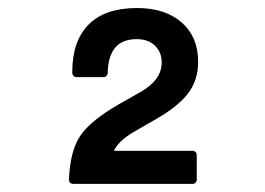

<svg xmlns="http://www.w3.org/2000/svg" viewBox="-20 -722 658 476"><path d="M161.1 -266.1Q156.7 -266.1 153.6 -269.3Q150.4 -272.5 150.9 -276.9Q153.8 -347.2 178.5 -384.5Q203.1 -421.9 272 -461.9L327.1 -493.2Q380.9 -523.4 380.9 -566.9Q380.9 -592.8 364 -608.9Q347.2 -625 318.8 -625Q248.5 -625 247.1 -541Q247.1 -537.1 244.1 -533.9Q241.2 -530.8 236.8 -530.8H168.9Q165.5 -530.8 162.4 -533.9Q159.2 -537.1 159.2 -541V-543.9Q159.2 -620.1 199.7 -661.1Q240.2 -702.1 319.8 -702.1Q389.6 -702.1 430.4 -666.3Q471.2 -630.4 471.2 -568.8Q471.2 -524.4 447.5 -492.2Q423.8 -460 371.1 -429.2L310.1 -394Q274.4 -373 262.2 -348.1H458Q461.9 -348.1 464.8 -345.2Q467.8 -342.3 467.8 -337.9V-275.9Q467.8 -272.5 464.8 -269.3Q461.9 -266.1 458 -266.1Z"/></svg>

Font: Fragment Mono SemBd
Style: Regular
Weight: 600
Designer: Wei Huang based on Nimbus Sans by URW Studio, based on Helvetica by Max Miedinger.
Foundry: Wei Huang
Version: Version 1.011